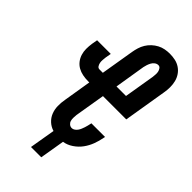

<svg xmlns="http://www.w3.org/2000/svg" viewBox="-270 -818 1043 1043"><g transform="rotate(45 251.5 -297.0)"><path d="M198 149 223 1Q199 -6 180.5 -23Q162 -40 153 -63Q144 -86 143.5 -111.5Q143 -137 148 -164L174 -323H164Q143 -323 123 -327Q103 -331 86 -340.5Q69 -350 57 -365.5Q45 -381 39 -400Q33 -419 33 -439.5Q33 -460 36 -481L42 -515H147L141 -481Q140 -471 139 -460Q138 -449 140 -439Q142 -429 147.5 -420.5Q153 -412 164 -412H189L221 -604Q224 -622 229.5 -640Q235 -658 245 -674.5Q255 -691 269.5 -704.5Q284 -718 301 -727Q318 -736 336.5 -739.5Q355 -743 373 -743Q395 -743 415.5 -738.5Q436 -734 453 -722.5Q470 -711 481.5 -694Q493 -677 498 -657Q503 -637 503 -615Q503 -593 499 -571L458 -323H279L250 -149Q249 -138 248.5 -126.5Q248 -115 251 -104.5Q254 -94 262.5 -87Q271 -80 282 -80Q291 -80 299.5 -86Q308 -92 313.5 -100Q319 -108 322.5 -116.5Q326 -125 329 -134Q332 -143 334 -151.5Q336 -160 338 -169L339 -174H444L442 -165Q437 -137 426.5 -109Q416 -81 398.5 -57Q381 -33 355 -15.5Q329 2 301 6L277 149ZM294 -412H367L396 -586Q397 -596 398 -607Q399 -618 397 -628Q395 -638 389 -646.5Q383 -655 373 -655Q362 -655 352.5 -648Q343 -641 337.5 -631Q332 -621 328.5 -610.5Q325 -600 323 -590Z"/></g></svg>

Font: Iosevka Extrabold
Style: Italic
Weight: 800
Italic angle: -9°
Monospace: yes
Designer: Belleve Invis
Foundry: Belleve Invis
Version: Version 32.5.0; ttfautohint (v1.8.4)